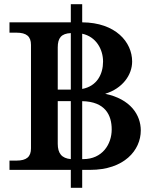

<svg xmlns="http://www.w3.org/2000/svg" viewBox="-20 -806 712 911"><path d="M25 0H316V85H370V0H408C569 0 648 -93 648 -187C648 -260 600 -336 479 -361C561 -386 607 -450 607 -514C607 -606 529 -699 370 -700V-786H316V-700H25V-651H58C106 -651 127 -633 127 -593V-102C127 -62 106 -44 58 -44H25ZM254 -124V-326H316V-51C273 -55 254 -78 254 -124ZM254 -381V-581C254 -626 271 -647 316 -649V-381ZM370 -51V-326C479 -324 510 -260 510 -192C510 -121 465 -51 375 -51ZM370 -384V-646C436 -632 469 -572 469 -514C469 -454 440 -397 370 -384Z"/></svg>

Font: LT Superior Serif Semibold
Style: Regular
Weight: 600
Designer: Daniel Lyons
Foundry: LyonsType
Version: Version 2.120;FEAKit 1.0